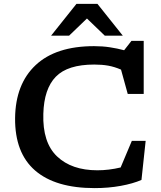

<svg xmlns="http://www.w3.org/2000/svg" viewBox="-20 -955 825 986"><path d="M480 -80.5Q539 -80.5 599.5 -95L657 -231.5H728L706.5 -31Q663 -12 600 -0.5Q537 11 466 11Q265 11 160.5 -79.2Q56 -169.5 57.5 -348.5Q59.5 -523.5 163.2 -620.8Q267 -718 463 -718Q506.5 -718 544.2 -712.2Q582 -706.5 617.5 -697L655 -745H718V-472.5H636L601.5 -597.5Q568 -612 535.8 -617.8Q503.5 -623.5 464 -623.5Q327.5 -623.5 266.8 -561.2Q206 -499 202.5 -370.5Q198 -223 273 -151.8Q348 -80.5 480 -80.5ZM518 -772 426.5 -860 335 -772H242.5L372.5 -935H480.5L610.5 -772Z"/></svg>

Font: Newsreader 6pt Medium
Style: Regular
Weight: 500
Designer: Hugues Gentile
Foundry: Production Type
Version: Version 1.003; ttfautohint (v1.8.3)